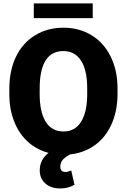

<svg xmlns="http://www.w3.org/2000/svg" viewBox="-20 -880 730 1104"><path d="M655.8 -340.8Q655.8 -236.8 617.2 -156.7Q578.6 -76.7 507.6 -33.4Q436.5 9.8 345.7 9.8Q254.9 9.8 184.6 -32Q114.3 -73.7 75 -151.4Q35.6 -229 33.7 -329.6V-369.6Q33.7 -474.1 72 -554Q110.4 -633.8 181.9 -677.2Q253.4 -720.7 344.7 -720.7Q435.1 -720.7 505.9 -677.7Q576.7 -634.8 616 -555.4Q655.3 -476.1 655.8 -373.5ZM481.4 -370.6Q481.4 -476.6 446 -531.5Q410.6 -586.4 344.7 -586.4Q215.8 -586.4 208.5 -393.1L208 -340.8Q208 -236.3 242.7 -180.2Q277.3 -124 345.7 -124Q410.6 -124 445.8 -179.2Q481 -234.4 481.4 -337.9ZM397.5 0Q359.4 19 343 36.4Q326.7 53.7 326.7 78.6Q326.7 108.9 356 108.9Q370.6 108.9 389.6 100.1L408.2 182.1Q372.6 203.6 327.1 203.6Q273.4 203.6 241 175.3Q208.5 147 208.5 99.1Q208.5 14.6 306.6 -29.3ZM513.2 -775.9H174.3V-860.4H513.2Z"/></svg>

Font: Roboto Black
Style: Regular
Weight: 900
Designer: Google
Version: Version 2.134; 2016